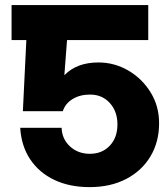

<svg xmlns="http://www.w3.org/2000/svg" viewBox="-20 -748 670 779"><path d="M343.3 11.2Q262.2 11.2 200.4 -18.1Q138.7 -47.4 102.5 -101.6Q66.4 -155.8 62 -229.5H230Q231.4 -184.1 263.9 -154.1Q296.4 -124 344.7 -124Q394.5 -124 425.5 -157Q456.5 -189.9 456.5 -243.2Q456.5 -295.9 425.5 -330.1Q394.5 -364.3 345.7 -364.3Q303.7 -364.3 274.2 -345.9Q244.6 -327.6 234.9 -296.9H72.8L86.9 -585.4H26.9V-727.5H581.5V-585.4H252L241.2 -443.8H242.2Q292 -494.6 379.4 -494.6Q444.3 -494.6 500.5 -461.9Q556.6 -429.2 591.1 -373.3Q625.5 -317.4 625.5 -248Q625.5 -172.4 590.6 -113.8Q555.7 -55.2 492.2 -22Q428.7 11.2 343.3 11.2Z"/></svg>

Font: Inter Display Extra Bold
Style: Regular
Weight: 800
Designer: Rasmus Andersson
Foundry: rsms
Version: Version 4.000;git-4fc901f